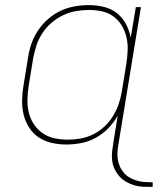

<svg xmlns="http://www.w3.org/2000/svg" viewBox="-20 -558 640 752"><path d="M578 174Q560 174 542 173.5Q524 173 507 168Q490 163 475 154.5Q460 146 448.5 133.5Q437 121 429.5 105.5Q422 90 419.5 72.5Q417 55 419 36.5Q421 18 424 0L441 -105Q426 -78 404 -55.5Q382 -33 354.5 -18Q327 -3 297.5 2.5Q268 8 239 8Q210 8 182 1.5Q154 -5 131.5 -20Q109 -35 94 -58.5Q79 -82 72.5 -109Q66 -136 66.5 -165Q67 -194 72 -223L90 -333Q94 -361 103.5 -388Q113 -415 129.5 -439.5Q146 -464 169 -484Q192 -504 218 -516Q244 -528 272 -533Q300 -538 328 -538Q358 -538 387 -531Q416 -524 438 -506.5Q460 -489 473.5 -463.5Q487 -438 492 -410L512 -530H532L445 0Q442 16 440.5 32Q439 48 441 63.5Q443 79 449 93Q455 107 465 118.5Q475 130 488 137.5Q501 145 516 149.5Q531 154 546.5 155Q562 156 578 156ZM245 -11Q270 -11 295.5 -15.5Q321 -20 344.5 -31.5Q368 -43 388 -61.5Q408 -80 422 -102.5Q436 -125 444.5 -149.5Q453 -174 457 -199L475 -309Q479 -335 480 -361Q481 -387 475.5 -411.5Q470 -436 457 -457.5Q444 -479 424.5 -493.5Q405 -508 380 -513.5Q355 -519 328 -519Q303 -519 277.5 -514.5Q252 -510 227.5 -498.5Q203 -487 182 -469Q161 -451 146 -428Q131 -405 123 -380.5Q115 -356 110 -330L92 -220Q88 -194 87.5 -167.5Q87 -141 93 -116.5Q99 -92 113 -71Q127 -50 147.5 -36Q168 -22 193.5 -16.5Q219 -11 245 -11Z"/></svg>

Font: Iosevka Curly Thin Extended
Style: Italic
Weight: 100
Width: 7
Italic angle: -9°
Monospace: yes
Designer: Belleve Invis
Foundry: Belleve Invis
Version: Version 11.1.0; ttfautohint (v1.8.3)